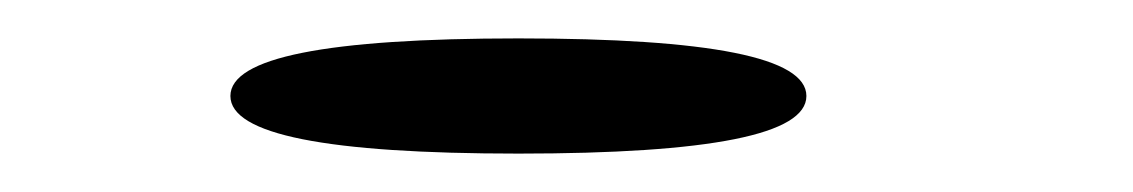

<svg xmlns="http://www.w3.org/2000/svg" viewBox="-20 -719 590 100"><path d="M250 -699Q400 -699 400 -669Q400 -639 250 -639Q100 -639 100 -669Q100 -699 250 -699Z"/></svg>

Font: Syne Mono
Style: Regular
Weight: 400
Monospace: yes
Designer: Lucas Descroix
Foundry: Bonjour Monde
Version: Version 2.000; ttfautohint (v1.8.3)